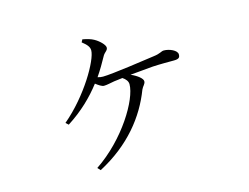

<svg xmlns="http://www.w3.org/2000/svg" viewBox="-87 -709 1175 905"><g transform="rotate(-15 500.0 -257.0)"><path d="M301 52C453 -28 543 -143 589 -264C596 -280 608 -286 608 -300C608 -313 585 -332 553 -346L664 -356C698 -358 745 -358 768 -358C794 -358 798 -366 798 -380C798 -400 761 -416 734 -416C721 -416 715 -406 681 -402C639 -396 469 -371 426 -371C417 -371 409 -372 400 -375C420 -404 438 -435 455 -466C464 -481 478 -485 478 -499C478 -513 453 -537 431 -549C417 -557 398 -562 377 -566L370 -553C393 -535 404 -522 404 -505C404 -458 317 -306 198 -206L211 -194C284 -241 337 -293 380 -349C394 -338 409 -328 419 -328C434 -328 452 -333 471 -336L512 -341C527 -331 537 -319 537 -304C537 -230 436 -61 288 38Z"/></g></svg>

Font: Noto Serif CJK TC Light
Style: Regular
Weight: 300
Designer: Ryoko NISHIZUKA 西塚涼子 (kana & ideographs); Frank Grießhammer (Latin, Greek & Cyrillic); Wenlong ZHANG 张文龙 (bopomofo); San
Foundry: Adobe
Version: Version 2.001;hotconv 1.1.0;makeotfexe 2.6.0